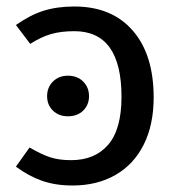

<svg xmlns="http://www.w3.org/2000/svg" viewBox="-20 -559 550 591"><path d="M453 -259Q453 -175 422.5 -114Q392 -53 335.5 -20.5Q279 12 203 12Q151 12 109.5 -2.5Q68 -17 29 -46L71 -105Q107 -84 134 -75Q161 -66 199 -66Q272 -66 313 -113.5Q354 -161 354 -261Q354 -463 209 -463Q167 -463 136.5 -454Q106 -445 73 -424L29 -482Q73 -513 114.5 -526Q156 -539 209 -539Q324 -539 388.5 -465Q453 -391 453 -259ZM254 -263Q254 -236 236 -218.5Q218 -201 189 -201Q161 -201 143 -218.5Q125 -236 125 -263Q125 -290 143 -308Q161 -326 189 -326Q218 -326 236 -308Q254 -290 254 -263Z"/></svg>

Font: FiraGO
Style: Regular
Weight: 400
Designer: bBox Type
Foundry: bBox Type GmbH
Version: Version 1.001;April 20, 2020;FontCreator 12.0.0.2555 64-bit